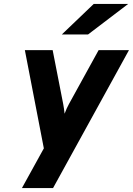

<svg xmlns="http://www.w3.org/2000/svg" viewBox="-20 -767 679 981"><path d="M296 -591 459 -747H635L430 -591ZM204 -9 107 -511H249L303 -235Q305 -224 307 -211Q309 -198 310 -186Q316 -202 321 -213Q326 -224 332 -235L484 -511H639L251 194H92Z"/></svg>

Font: Overpass Heavy
Style: Italic
Weight: 900
Italic angle: -10°
Designer: Delve Withrington, Dave Bailey
Foundry: Delve Fonts
Version: Version 3.000;DELV;Overpass